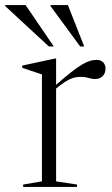

<svg xmlns="http://www.w3.org/2000/svg" viewBox="-68 -738 444 758"><path d="M313 -501.5Q330 -501.5 339.2 -492Q348.5 -482.5 348.5 -467Q348.5 -448.5 337 -437.2Q325.5 -426 307.5 -426Q298 -426 290 -428.2Q282 -430.5 272.8 -432.5Q263.5 -434.5 250 -434.5Q234 -434.5 219.2 -429.8Q204.5 -425 187.2 -413.8Q170 -402.5 146 -382.5L144 -395Q183.5 -430 210.5 -451.2Q237.5 -472.5 256 -483.2Q274.5 -494 287.8 -497.8Q301 -501.5 313 -501.5ZM153.5 -403.5V-22L236 -9.5V0H23.5V-9.5L97.5 -22V-444Q91 -446.5 79.8 -450.2Q68.5 -454 53.2 -459Q38 -464 19.5 -470.5V-479L149.5 -507H153.5ZM144.5 -554.5H125L-47.5 -714V-718H33ZM264.5 -554.5H248.5L131.5 -714V-718H200Z"/></svg>

Font: Newsreader 60pt Light
Style: Regular
Weight: 300
Designer: Hugues Gentile
Foundry: Production Type
Version: Version 1.003